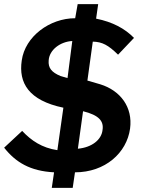

<svg xmlns="http://www.w3.org/2000/svg" viewBox="-24 -828 696 927"><path d="M604 -207C618 -311 557 -391 460 -421L398 -439L424 -627C470 -626 499 -610 546 -564L623 -645C579 -690 520 -722 440 -738L450 -808H351L339 -740C216 -740 97 -652 81 -536C65 -428 114 -343 282 -308L253 -103C179 -114 127 -149 83 -196L-4 -115C52 -44 122 -2 237 4L226 79H327L338 4C484 4 588 -90 604 -207ZM377 -291C454 -272 478 -243 471 -200C466 -153 419 -116 352 -110ZM268 -461C225 -479 208 -500 211 -536C214 -588 268 -627 325 -630L302 -451Z"/></svg>

Font: Cheyenne Sans
Style: Bold Italic
Weight: 700
Italic angle: -8.13011°
Designer: The Public Sans project authors (U.S. Web Design System), Libre Franklin designed by Pablo Impallari and Rodrigo Fuenzal
Foundry: The Cheyenne Sans Project Authors
Version: Version 2.007